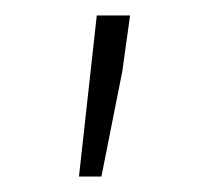

<svg xmlns="http://www.w3.org/2000/svg" viewBox="-20 -713 259 248"><path d="M82 -485 105 -693H148L138 -621L111 -485Z"/></svg>

Font: Giro Light
Style: Regular
Weight: 300
Designer: Paul D. Hunt
Foundry: Adobe Systems Incorporated
Version: Version 1.000;PS 1.0;hotconv 1.0.88;makeotf.lib2.5.647800